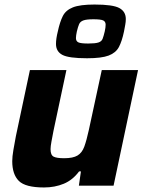

<svg xmlns="http://www.w3.org/2000/svg" viewBox="-20 -819 631 847"><path d="M174 8Q92 8 63 -21Q34 -50 34 -108Q34 -128 39 -157Q44 -186 50 -218L112 -510H273L216 -242Q211 -216 207 -194.5Q203 -173 203 -161Q203 -135 216.5 -128Q230 -121 263 -121Q302 -121 322 -133Q342 -145 352 -172.5Q362 -200 372 -246L429 -510H589L481 0H328L337 -63H329Q301 -25 261.5 -8.5Q222 8 174 8ZM364 -562Q283 -562 255 -577Q227 -592 227 -625Q227 -637 229 -650.5Q231 -664 235 -680Q244 -722 257 -748Q270 -774 301.5 -786.5Q333 -799 397 -799Q478 -799 506.5 -783.5Q535 -768 535 -735Q535 -723 532.5 -709.5Q530 -696 527 -680Q518 -637 504.5 -611.5Q491 -586 459.5 -574Q428 -562 364 -562ZM369 -627Q400 -627 414 -631.5Q428 -636 432.5 -647.5Q437 -659 442 -680Q444 -689 445 -696.5Q446 -704 446 -710Q446 -724 435 -729Q424 -734 392 -734Q362 -734 348 -729Q334 -724 329 -712.5Q324 -701 319 -680Q317 -671 316 -663.5Q315 -656 315 -651Q315 -637 326 -632Q337 -627 369 -627Z"/></svg>

Font: Saira
Style: Bold Italic
Weight: 700
Italic angle: -12°
Designer: Hector Gatti with collaboration of the Omnibus-Type team
Foundry: Omnibus-Type
Version: Version 1.100; ttfautohint (v1.8.3)